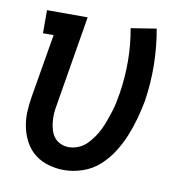

<svg xmlns="http://www.w3.org/2000/svg" viewBox="-65 -586 631 656"><g transform="rotate(10 250.0 -257.5)"><path d="M199 8Q171 8 145 0.5Q119 -7 98.5 -22.5Q78 -38 65 -61Q52 -84 46 -110.5Q40 -137 41 -164.5Q42 -192 47 -221L84 -440H47V-520H188L136 -207Q133 -192 132 -177Q131 -162 132.5 -147.5Q134 -133 138 -119.5Q142 -106 150.5 -95Q159 -84 172.5 -78Q186 -72 201 -72Q217 -72 233.5 -78.5Q250 -85 262.5 -97.5Q275 -110 285 -124.5Q295 -139 302.5 -154.5Q310 -170 315.5 -186Q321 -202 326.5 -218.5Q332 -235 335 -251Q338 -267 341 -284Q350 -341 349.5 -398Q349 -455 339 -509L427 -523Q438 -462 439 -399Q440 -336 430 -271Q424 -240 415.5 -209Q407 -178 394.5 -147.5Q382 -117 364 -88.5Q346 -60 320.5 -37Q295 -14 262.5 -3Q230 8 199 8Z"/></g></svg>

Font: Iosevka Curly Slab Medium
Style: Italic
Weight: 500
Italic angle: -9°
Monospace: yes
Designer: Belleve Invis
Foundry: Belleve Invis
Version: Version 22.1.2; ttfautohint (v1.8.4)